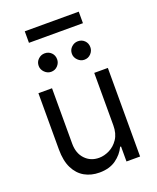

<svg xmlns="http://www.w3.org/2000/svg" viewBox="-165 -1006 911 1111"><g transform="rotate(-20 290.5 -451.0)"><path d="M420.5 -223V-545.5H504.3V0H420.5V-92.3H414.8Q395.6 -50.8 355.1 -21.8Q314.6 7.1 252.8 7.1Q201.7 7.1 161.9 -15.4Q122.2 -38 99.4 -83.6Q76.7 -129.3 76.7 -198.9V-545.5H160.5V-204.5Q160.5 -144.9 194.1 -109.4Q227.6 -73.9 279.8 -73.9Q311.1 -73.9 343.6 -89.8Q376.1 -105.8 398.3 -138.8Q420.5 -171.9 420.5 -223ZM188.9 -636.4Q166.5 -636.4 149.3 -653.6Q132.1 -670.8 132.1 -693.2Q132.1 -717.7 149.3 -733.8Q166.5 -750 188.9 -750Q213.4 -750 229.6 -733.8Q245.7 -717.7 245.7 -693.2Q245.7 -670.8 229.6 -653.6Q213.4 -636.4 188.9 -636.4ZM393.5 -636.4Q371.1 -636.4 353.9 -653.6Q336.6 -670.8 336.6 -693.2Q336.6 -717.7 353.9 -733.8Q371.1 -750 393.5 -750Q418 -750 434.1 -733.8Q450.3 -717.7 450.3 -693.2Q450.3 -670.8 434.1 -653.6Q418 -636.4 393.5 -636.4ZM457.4 -909.1V-838.1H125V-909.1Z"/></g></svg>

Font: InterMG
Style: Regular
Weight: 400
Designer: Rasmus Andersson
Foundry: rsms
Version: Version 3.019;December 26, 2023;FontCreator 15.0.0.2955 64-b